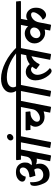

<svg xmlns="http://www.w3.org/2000/svg" viewBox="1328 -2308 1019 3716"><g transform="rotate(-90 1838.0 -450.5)"><path d="M1177.7 -649.4 1187 -566.4 1176.8 -555.2H1058.1L946.3 19L934.1 27.8L831.1 10.3L940.9 -555.2H802.2L690.4 19L678.2 27.8L575.2 10.3L626 -251Q615.2 -249 607.4 -248.3Q599.6 -247.6 590.3 -247.6Q570.8 -247.6 554.2 -251Q537.6 -254.4 515.6 -262.2Q522 -246.1 525.1 -225.8Q528.3 -205.6 528.3 -187.5Q528.3 -108.4 470 -54.7Q411.6 -1 323.7 -1Q196.8 -1 147.2 -108.9Q97.7 -216.8 97.7 -289.6Q97.7 -324.2 107.9 -349.6Q118.2 -375 168.5 -378.9Q164.1 -249 200.7 -186Q237.3 -123 308.6 -123Q363.3 -123 399.7 -153.3Q436 -183.6 436 -230Q436 -248.5 429.4 -267.6Q422.9 -286.6 410.2 -298.8Q385.7 -290.5 356.7 -284.4Q327.6 -278.3 293.9 -274.4L263.2 -378.4L272.9 -390.6Q364.3 -396.5 409.2 -432.4Q454.1 -468.3 454.1 -516.6Q454.1 -544.4 437.5 -561.3Q420.9 -578.1 393.6 -578.1Q352.5 -578.1 319.3 -544.9Q286.1 -511.7 276.9 -462.4Q231.4 -462.4 205.8 -481Q180.2 -499.5 180.2 -529.3Q180.2 -572.3 229 -612.1Q277.8 -651.9 364.7 -651.9Q452.1 -651.9 501.2 -602.3Q550.3 -552.7 550.3 -478.5Q550.3 -424.3 534.2 -397.5Q518.1 -370.6 497.1 -348.1Q506.8 -346.2 515.9 -345.5Q524.9 -344.7 532.7 -344.7Q580.6 -344.7 617.4 -371.3Q654.3 -397.9 664.1 -447.8L685.1 -555.2H605.5L595.7 -638.2L606.4 -649.4Z M977.5 -754.4Q977.5 -782.2 1000.7 -803.7Q1023.9 -825.2 1052.7 -825.2Q1074.7 -825.2 1088.6 -810.1Q1102.5 -794.9 1102.5 -773.4Q1102.5 -745.1 1079.6 -723.6Q1056.6 -702.1 1028.8 -702.1Q1006.3 -702.1 991.9 -717.3Q977.5 -732.4 977.5 -754.4Z M1852.1 -649.4 1861.3 -566.4 1851.1 -555.2H1742.2L1630.4 19L1618.2 27.8L1515.1 10.3L1539.6 -115.7Q1510.3 -106.4 1484.1 -102.3Q1458 -98.1 1435.5 -98.1Q1346.7 -98.1 1294.7 -153.1Q1242.7 -208 1242.7 -274.9Q1242.7 -300.3 1250.2 -321Q1257.8 -341.8 1277.8 -371.1H1181.2L1171.4 -454.1L1181.6 -465.3H1530.3L1540 -382.3L1529.8 -371.1H1514.6Q1439.5 -371.1 1389.4 -330.8Q1339.4 -290.5 1339.4 -243.2Q1339.4 -218.3 1356.4 -202.6Q1373.5 -187 1405.8 -187Q1462.4 -187 1515.6 -227.8Q1568.8 -268.6 1579.6 -322.3L1625 -555.2H1159.2L1149.4 -638.2L1160.2 -649.4Z M2799.3 -618.2 2726.1 -592.8Q2620.6 -696.8 2481.2 -762.5Q2341.8 -828.1 2204.6 -828.1Q2100.6 -828.1 2053 -793.2Q2005.4 -758.3 2005.4 -707.5Q2005.4 -693.4 2009.5 -677.7Q2013.7 -662.1 2022.5 -649.4H2170.9L2180.2 -566.4L2169.9 -555.2H2051.3L1939.5 19L1927.2 27.8L1824.2 10.3L1934.1 -555.2H1833.5L1823.7 -638.2L1834.5 -649.4H1936Q1920.4 -671.9 1912.1 -697.8Q1903.8 -723.6 1903.8 -750Q1903.8 -830.1 1977.1 -885.3Q2050.3 -940.4 2174.8 -940.4Q2319.8 -940.4 2489 -855.7Q2658.2 -771 2799.3 -618.2Z M2874.5 -649.4 2883.8 -566.4 2873.5 -555.2H2764.6L2652.8 19L2640.6 27.8L2537.6 10.3L2607.9 -351.6Q2554.2 -330.6 2517.8 -292.7Q2481.4 -254.9 2453.6 -198.2L2439.9 -193.4L2355 -259.8Q2365.7 -280.8 2377.9 -300Q2390.1 -319.3 2404.3 -336.4Q2393.1 -348.6 2380.6 -354.5Q2368.2 -360.4 2353 -360.4Q2312 -360.4 2279.8 -324.5Q2247.6 -288.6 2247.6 -234.4Q2247.6 -180.2 2280 -113.5Q2312.5 -46.9 2376.5 2.9Q2367.7 19 2353 28.6Q2338.4 38.1 2322.8 38.1Q2270 38.1 2205.3 -62.5Q2140.6 -163.1 2140.6 -274.4Q2140.6 -359.9 2186.5 -410.9Q2232.4 -461.9 2306.2 -461.9Q2350.6 -461.9 2387.9 -441.4Q2425.3 -420.9 2453.6 -384.8Q2490.2 -414.1 2534.4 -431.6Q2578.6 -449.2 2627.4 -453.1L2647.5 -555.2H2152.3L2142.6 -638.2L2153.3 -649.4Z M3161.1 -284.2Q3168.9 -321.3 3146.2 -349.4Q3123.5 -377.4 3080.6 -377.4Q3031.2 -377.4 2994.4 -342Q2957.5 -306.6 2957.5 -258.3Q2957.5 -223.1 2979.7 -201.4Q3002 -179.7 3036.1 -179.7Q3076.2 -179.7 3113.3 -207Q3150.4 -234.4 3159.7 -277.3ZM3666.5 -649.4 3675.8 -566.4 3665.5 -555.2H3331.1L3306.2 -427.2Q3327.1 -440.4 3345.7 -446.3Q3364.3 -452.1 3385.3 -452.1Q3450.7 -452.1 3498.5 -400.6Q3546.4 -349.1 3546.4 -264.6Q3546.4 -170.4 3499.3 -119.4Q3452.1 -68.4 3404.8 -68.4Q3380.9 -68.4 3355.7 -84Q3330.6 -99.6 3314.5 -133.3Q3373.5 -160.2 3416 -216.8Q3458.5 -273.4 3458.5 -315.9Q3458.5 -338.9 3445.6 -348.9Q3432.6 -358.9 3412.6 -358.9Q3367.7 -358.9 3322.3 -318.1Q3276.9 -277.3 3262.7 -204.1L3219.2 19L3207 27.8L3104 10.3L3124.5 -96.7Q3105.5 -91.8 3088.4 -89.6Q3071.3 -87.4 3058.1 -87.4Q2979.5 -87.4 2917.5 -148.4Q2855.5 -209.5 2855.5 -293Q2855.5 -373 2913.8 -427.5Q2972.2 -481.9 3049.8 -481.9Q3085 -481.9 3120.6 -467Q3156.2 -452.1 3187 -416.5L3213.9 -555.2H2856L2846.2 -638.2L2856.9 -649.4Z"/></g></svg>

Font: Sitara
Style: Bold Italic
Weight: 700
Italic angle: -11°
Designer: Neelakash Kshetrimayum
Foundry: Neelakash Kshetrimayum
Version: Version 1.000;PS Version 1.000;PS 1.0;hotconv 1.;hotconv 1.0